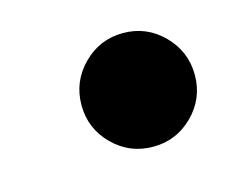

<svg xmlns="http://www.w3.org/2000/svg" viewBox="-42 -440 334 278"><g transform="rotate(-15 125.0 -301.0)"><path d="M99.1 -240.7Q74.2 -265.6 74.2 -300.8Q74.2 -335.9 99.1 -361.1Q124 -386.2 159.2 -386.2Q194.3 -386.2 219.2 -361.1Q244.1 -335.9 244.1 -300.8Q244.1 -265.6 219.2 -240.7Q194.3 -215.8 159.2 -215.8Q124 -215.8 99.1 -240.7Z"/></g></svg>

Font: Miedinger*
Style: Bold
Weight: 700
Version: Version 001.000